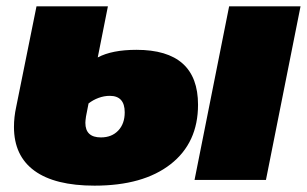

<svg xmlns="http://www.w3.org/2000/svg" viewBox="-20 -567 967 605"><path d="M24 -167Q24 -198 31 -230L95 -547H320L288 -386Q333 -410 410 -410Q604 -410 604 -237Q604 -117 517.5 -49.5Q431 18 278 18Q153 18 88.5 -29Q24 -76 24 -167ZM702 -547H927L818 0H593ZM373 -213Q373 -265 326 -265Q308 -265 290.5 -258.5Q273 -252 259 -241L251 -200Q249 -186 249 -180Q249 -134 298 -134Q332 -134 352.5 -155.5Q373 -177 373 -213Z"/></svg>

Font: Montserrat Alternates Black
Style: Italic
Weight: 900
Italic angle: -11.3°
Designer: Julieta Ulanovsky
Foundry: Julieta Ulanovsky
Version: Version 7.200